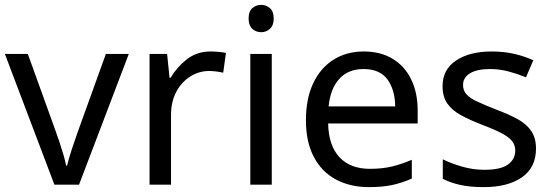

<svg xmlns="http://www.w3.org/2000/svg" viewBox="-20 -757 2262 787"><path d="M203 0 0 -536H94L208 -220Q216 -198 225 -171Q234 -144 241 -119.5Q248 -95 251 -78H255Q259 -95 266.5 -120Q274 -145 283.5 -172Q293 -199 300 -220L414 -536H508L304 0Z M843 -546Q858 -546 875.5 -544.5Q893 -543 906 -540L895 -459Q882 -462 866.5 -464Q851 -466 837 -466Q796 -466 760 -443.5Q724 -421 702.5 -380.5Q681 -340 681 -286V0H593V-536H665L675 -438H679Q705 -482 746 -514Q787 -546 843 -546Z M1051 -737Q1071 -737 1086.5 -723.5Q1102 -710 1102 -681Q1102 -653 1086.5 -639Q1071 -625 1051 -625Q1029 -625 1014 -639Q999 -653 999 -681Q999 -710 1014 -723.5Q1029 -737 1051 -737ZM1094 -536V0H1006V-536Z M1471 -546Q1540 -546 1589.5 -516Q1639 -486 1665.5 -431.5Q1692 -377 1692 -304V-251H1325Q1327 -160 1371.5 -112.5Q1416 -65 1496 -65Q1547 -65 1586.5 -74.5Q1626 -84 1668 -102V-25Q1627 -7 1587 1.5Q1547 10 1492 10Q1416 10 1357.5 -21Q1299 -52 1266.5 -113.5Q1234 -175 1234 -264Q1234 -352 1263.5 -415Q1293 -478 1346.5 -512Q1400 -546 1471 -546ZM1470 -474Q1407 -474 1370.5 -433.5Q1334 -393 1327 -321H1600Q1599 -389 1568 -431.5Q1537 -474 1470 -474Z M2177 -148Q2177 -70 2119 -30Q2061 10 1963 10Q1907 10 1866.5 1Q1826 -8 1795 -24V-104Q1827 -88 1872.5 -74.5Q1918 -61 1965 -61Q2032 -61 2062 -82.5Q2092 -104 2092 -140Q2092 -160 2081 -176Q2070 -192 2041.5 -208Q2013 -224 1960 -244Q1908 -264 1871 -284Q1834 -304 1814 -332Q1794 -360 1794 -404Q1794 -472 1849.5 -509Q1905 -546 1995 -546Q2044 -546 2086.5 -536.5Q2129 -527 2166 -510L2136 -440Q2102 -454 2065 -464Q2028 -474 1989 -474Q1935 -474 1906.5 -456.5Q1878 -439 1878 -409Q1878 -387 1891 -371.5Q1904 -356 1934.5 -341.5Q1965 -327 2016 -307Q2067 -288 2103 -268Q2139 -248 2158 -219.5Q2177 -191 2177 -148Z"/></svg>

Font: Noto Sans Tifinagh APT
Style: Regular
Weight: 400
Designer: JamraPatel
Foundry: JamraPatel LLC
Version: Version 2.006; ttfautohint (v1.8.4.7-5d5b)